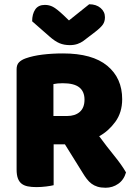

<svg xmlns="http://www.w3.org/2000/svg" viewBox="-20 -874 642 902"><path d="M232 -196V-4Q221 -1 197.5 2Q174 5 151 5Q128 5 110.5 1.5Q93 -2 81.5 -11Q70 -20 64 -36Q58 -52 58 -78V-549Q58 -570 69.5 -581.5Q81 -593 101 -600Q135 -612 180 -617.5Q225 -623 276 -623Q414 -623 484 -565Q554 -507 554 -408Q554 -346 522 -302Q490 -258 446 -234Q482 -185 517 -142Q552 -99 572 -64Q562 -29 535.5 -10.5Q509 8 476 8Q454 8 438 3Q422 -2 410 -11Q398 -20 388 -33Q378 -46 369 -61L285 -196ZM295 -329Q333 -329 355 -348.5Q377 -368 377 -406Q377 -444 352.5 -463.5Q328 -483 275 -483Q260 -483 251 -482Q242 -481 231 -479V-329ZM304 -778 399 -854Q432 -854 452.5 -836.5Q473 -819 473 -793Q473 -773 463.5 -759Q454 -745 427 -724L372 -682Q360 -673 344 -667.5Q328 -662 308 -662Q281 -662 259.5 -671Q238 -680 212 -703L131 -774Q131 -808 145.5 -829.5Q160 -851 191 -851Q211 -851 228.5 -842Q246 -833 278 -803Z"/></svg>

Font: Baloo Bhai
Style: Regular
Weight: 400
Designer: Supriya Tembe, Noopur Datye and Ek Type
Foundry: Ek Type
Version: Version 1.443;PS 1.000;hotconv 16.6.51;makeotf.lib2.5.65220;